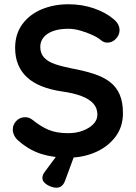

<svg xmlns="http://www.w3.org/2000/svg" viewBox="-20 -730 637 901"><path d="M300 10Q230 10 174 -7.5Q118 -25 67 -69Q54 -80 47 -94Q40 -108 40 -122Q40 -145 56.5 -162.5Q73 -180 98 -180Q117 -180 132 -168Q170 -137 207.5 -121Q245 -105 300 -105Q337 -105 368 -116.5Q399 -128 418 -147.5Q437 -167 437 -192Q437 -222 419 -243Q401 -264 364 -278.5Q327 -293 270 -301Q216 -309 175 -325.5Q134 -342 106.5 -367.5Q79 -393 65 -427.5Q51 -462 51 -505Q51 -570 84.5 -616Q118 -662 175 -686Q232 -710 301 -710Q366 -710 421.5 -690.5Q477 -671 512 -641Q541 -618 541 -588Q541 -566 524 -548Q507 -530 484 -530Q469 -530 457 -539Q441 -553 414 -565.5Q387 -578 357 -586.5Q327 -595 301 -595Q258 -595 228.5 -584Q199 -573 184 -554Q169 -535 169 -510Q169 -480 186.5 -460.5Q204 -441 237 -429.5Q270 -418 316 -409Q376 -398 421.5 -383Q467 -368 497 -344.5Q527 -321 542 -285.5Q557 -250 557 -199Q557 -134 521 -87Q485 -40 426.5 -15Q368 10 300 10ZM244 151Q234 151 218.5 145.5Q203 140 191 129.5Q179 119 179 105Q179 90 191 75L269 -30H340L285 119Q273 151 244 151Z"/></svg>

Font: Quicksand Variable Light
Style: Regular
Weight: 300
Designer: Andrew Paglinawan
Foundry: Andrew Paglinawan
Version: Version 3.004